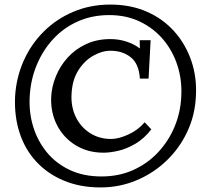

<svg xmlns="http://www.w3.org/2000/svg" viewBox="-20 -770 916 840"><path d="M433 -102Q364 -102 311 -134.5Q258 -167 229.5 -222.5Q201 -278 204 -346Q206 -390 224 -435Q242 -480 275 -517Q308 -554 355.5 -576.5Q403 -599 463 -599Q500 -599 533.5 -588Q567 -577 592 -558L591 -594H639L630 -426H592Q588 -491 552 -519.5Q516 -548 464 -548Q426 -548 387.5 -526Q349 -504 322.5 -462Q296 -420 293 -358Q290 -303 311.5 -258.5Q333 -214 373.5 -188Q414 -162 466 -162Q499 -162 541.5 -181.5Q584 -201 613 -235L642 -204Q611 -164 573 -141.5Q535 -119 498.5 -110.5Q462 -102 433 -102ZM420 50Q331 50 260 20.5Q189 -9 139.5 -62Q90 -115 66 -188Q42 -261 46 -348Q51 -431 83.5 -504Q116 -577 172 -632.5Q228 -688 302 -719Q376 -750 463 -750Q551 -750 622 -719Q693 -688 742.5 -632.5Q792 -577 817 -504Q842 -431 837 -348Q833 -265 799 -193Q765 -121 708 -66.5Q651 -12 577 19Q503 50 420 50ZM424 2Q500 2 562.5 -26Q625 -54 671 -103Q717 -152 743.5 -215Q770 -278 773 -348Q777 -419 756.5 -483Q736 -547 694.5 -596.5Q653 -646 593 -675Q533 -704 458 -704Q383 -704 321 -676.5Q259 -649 213.5 -600Q168 -551 141 -486.5Q114 -422 110 -348Q106 -278 125.5 -215Q145 -152 185.5 -103Q226 -54 286 -26Q346 2 424 2Z"/></svg>

Font: Lora
Style: Italic
Weight: 400
Italic angle: -3°
Designer: Olga Karpushina, Alexei Vanyashin (Cyrillic)
Foundry: Cyreal
Version: Version 3.008